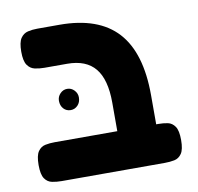

<svg xmlns="http://www.w3.org/2000/svg" viewBox="-70 -658 763 739"><g transform="rotate(-10 311.5 -288.0)"><path d="M113 9Q94 9 76 5.5Q58 2 47 -14Q36 -30 36 -67Q36 -104 47 -120Q58 -136 75.5 -139.5Q93 -143 112 -143H357V-255Q357 -345 321.5 -388.5Q286 -432 212 -432H123Q103 -432 85.5 -436Q68 -440 57 -456Q46 -472 46 -508Q46 -545 57 -561Q68 -577 85.5 -581Q103 -585 122 -585H209Q361 -585 435 -504Q509 -423 509 -257V-143H517Q537 -143 554 -139.5Q571 -136 582 -120Q593 -104 593 -67Q593 -30 582 -14Q571 2 553.5 5.5Q536 9 516 9ZM195 -254Q178 -254 167 -266Q156 -278 156 -297Q156 -313 167.5 -325Q179 -337 195 -337Q211 -337 222.5 -325Q234 -313 234 -297Q234 -278 222.5 -266Q211 -254 195 -254Z"/></g></svg>

Font: Fredoka SemiBold
Style: Regular
Weight: 600
Designer: Ben Nathan
Foundry: Milena B. Brandão, Ben Nathan
Version: Version 2.001